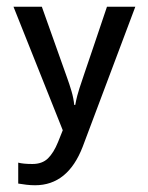

<svg xmlns="http://www.w3.org/2000/svg" viewBox="-20 -387 438 569"><path d="M20 -367H104L178 -159Q186 -137 192 -116.5Q198 -96 200 -76H203Q205 -86 206 -91Q207 -96 209 -103.5Q211 -111 215.5 -125.5Q220 -140 230 -169Q240 -198 256 -245.5Q272 -293 297 -367H381L225 48Q181 162 84 162Q71 162 58.5 160.5Q46 159 34 157V95Q49 99 76 99Q105 99 122 82.5Q139 66 152 34L166 -1Z"/></svg>

Font: Shorif Bongobondhu UNICODE
Style: Bold
Weight: 700
Designer: Shorif Uddin Shishir, Shorif art & Design, e-mail : shorifart@gmail.com, facebook : Shorif2001
Foundry: Lipighor Font Foundry
Version: Designed By Shorif Uddin Shishir | Build By Niladri